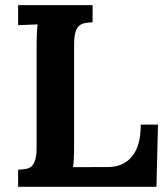

<svg xmlns="http://www.w3.org/2000/svg" viewBox="-20 -720 644 740"><path d="M49.8 0V-65.9Q66.4 -66.9 79.8 -69.1Q93.3 -71.3 102.3 -79.8Q111.3 -88.4 116.2 -105.5Q121.1 -122.6 121.1 -152.8V-536.1Q121.1 -549.8 121.3 -563Q121.6 -576.2 122.1 -588.1Q122.6 -600.1 123.3 -609.9Q124 -619.6 125 -626L49.8 -623V-700.2H336.9V-634.3Q319.8 -633.3 306.6 -630.9Q293.5 -628.4 284.4 -620.1Q275.4 -611.8 270.5 -594.7Q265.6 -577.6 265.6 -547.4V-164.1Q265.6 -150.4 265.4 -137.5Q265.1 -124.5 264.6 -112.8Q264.2 -101.1 263.4 -91.6Q262.7 -82 261.7 -75.7L396 -76.2Q455.1 -76.2 488.8 -116.9Q522.5 -157.7 522.5 -239.7H588.9L583 0Z"/></svg>

Font: Parastoo FD
Style: Bold-FD
Weight: 700
Foundry: Saber Rastikerdar (saber.rastikerdar@gmail.com)
Version: Version 2.0.1